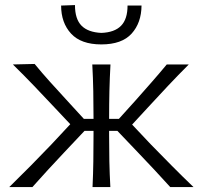

<svg xmlns="http://www.w3.org/2000/svg" viewBox="-20 -756 820 776"><path d="M17.5 0Q62 -43.5 104.8 -86.8Q147.5 -130 188.5 -173L264 -254L199.5 -322.5Q158.5 -366 117.8 -408.8Q77 -451.5 32 -495.5L120 -497.5Q149.5 -461.5 182.2 -425.2Q215 -389 248 -353L319 -275.5H358V-276.5Q358 -335.5 357 -388Q356 -440.5 353 -495.5H426.5Q423.5 -441 422.2 -388.2Q421 -335.5 421 -276.5V-275.5H460.5L530 -352.5Q561.5 -388 593.2 -424.2Q625 -460.5 654 -495.5H743Q699.5 -452 659 -409Q618.5 -366 579.5 -323.5L514 -252.5L588.5 -173.5Q630.5 -130.5 673.5 -87Q716.5 -43.5 762 0H668Q635.5 -36 603.2 -70.5Q571 -105 536.5 -141L454.5 -227H421V-211Q421 -153.5 422 -103.8Q423 -54 426 0H354Q356.5 -54 357.2 -103.8Q358 -153.5 358 -211V-227H321.5L239 -139.5Q206 -104.5 173.8 -69.5Q141.5 -34.5 111 0ZM389.5 -576.5Q307.5 -576.5 267.2 -620.2Q227 -664 227 -733.5L283 -735.5Q283 -679 309.5 -652.2Q336 -625.5 389.5 -623Q443 -625 469.2 -651.8Q495.5 -678.5 495.5 -733.5H552Q551.5 -664 512 -620.2Q472.5 -576.5 389.5 -576.5Z"/></svg>

Font: Commissioner Flair Light
Style: Regular
Weight: 300
Designer: Kostas Bartsokas
Foundry: Kostas Bartsokas
Version: Version 1.000; ttfautohint (v1.8.3)